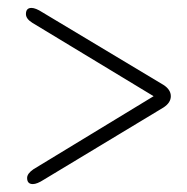

<svg xmlns="http://www.w3.org/2000/svg" viewBox="-20 -585 473 485"><path d="M45.5 -549.5Q45.5 -565 59.5 -565Q70 -565 87 -554L393 -370.5Q411.5 -358.5 411.5 -342Q411.5 -325.5 393 -313.5L90.5 -131Q73.5 -120 63 -120Q48.5 -120 48.5 -135.5Q48.5 -146.5 64.5 -157.5L368 -342L61.5 -527.5Q45.5 -537.5 45.5 -549.5Z"/></svg>

Font: Fraunces 144pt Soft
Style: Regular
Weight: 400
Version: Version 1.000;[0bf87f6ff]